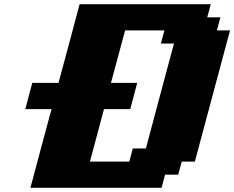

<svg xmlns="http://www.w3.org/2000/svg" viewBox="-20 -895 1116 915"><path d="M125 0H750L766.6 -62.5H829.1L846.2 -125H908.7Q936.5 -229.5 992.4 -437.7Q1048.3 -646 1076.2 -750H1013.7L1030.3 -812.5H967.8L984.4 -875H359.4Q342.8 -812.5 309.3 -687.5Q275.9 -562.5 258.8 -500H133.8Q128.4 -479 117.2 -437.5Q106 -396 100.6 -375H225.6Q208.5 -312.5 175 -187.5Q141.6 -62.5 125 0ZM596.2 -125H408.7Q419.9 -167 442.1 -250Q464.4 -333 475.6 -375H600.6Q606.4 -395.5 617.4 -437.3Q628.4 -479 633.8 -500H508.8Q520 -541.5 542.5 -625Q564.9 -708.5 576.2 -750H763.7L746.6 -687.5H809.1Q786.6 -604 741.9 -437.3Q697.3 -270.5 675.3 -187.5H612.8Z"/></svg>

Font: Faithful 32x
Style: BoldOblique
Weight: 400
Foundry: Faithful Resource Pack
Version: Version 1.0; January 27, 2023